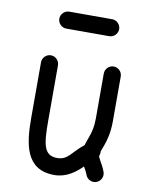

<svg xmlns="http://www.w3.org/2000/svg" viewBox="-80 -750 648 816"><g transform="rotate(10 244.0 -342.5)"><path d="M71.8 -457V-217.8C71.8 -103.5 86.4 4.9 210 4.9C263.2 4.9 300.8 -25.4 328.6 -52.7C335.4 -41 340.8 -31.7 345.2 -19.5C350.1 -5.9 363.8 4.9 379.9 4.9C399.9 4.9 416.5 -11.7 416.5 -31.7C416.5 -36.1 416 -39.6 414.6 -43.9C408.2 -62 398.4 -79.1 391.6 -90.8C385.3 -101.6 384.3 -105.5 384.3 -108.4C386.2 -112.8 387.7 -118.2 387.7 -123.5C387.7 -125 387.7 -126 387.2 -127.9L397.9 -156.7C406.7 -181.2 416 -214.8 416 -263.2V-456.5C416 -476.6 399.4 -493.2 379.4 -493.2C359.4 -493.2 342.8 -476.6 342.8 -456.5V-263.2C342.8 -225.6 336.4 -202.6 328.6 -181.2C323.7 -167.5 318.8 -155.3 315.4 -142.6C266.6 -104.5 256.8 -68.4 210 -68.4C152.8 -68.4 145 -113.3 145 -217.8V-457C145 -477.1 128.4 -493.7 108.4 -493.7C88.4 -493.7 71.8 -477.1 71.8 -457ZM337.9 -689.9H152.8C132.8 -689.9 116.2 -673.3 116.2 -653.3C116.2 -633.3 132.8 -616.7 152.8 -616.7H337.9C357.9 -616.7 374.5 -633.3 374.5 -653.3C374.5 -673.3 357.9 -689.9 337.9 -689.9Z"/></g></svg>

Font: Velvelyne
Style: Regular
Weight: 400
Designer: Manon Van der Borght et Mariel Nils
Foundry: Velvetyne
Version: Version 1.070;Glyphs 3.3.1 (3343)